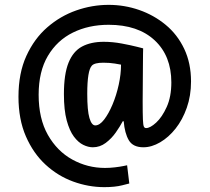

<svg xmlns="http://www.w3.org/2000/svg" viewBox="-20 -722 866 790"><path d="M409 48Q344 48 281 25Q218 2 167.5 -44.5Q117 -91 86.5 -161Q56 -231 56 -324Q56 -421 88.5 -492Q121 -563 174.5 -609.5Q228 -656 293.5 -679Q359 -702 427 -702Q492 -702 552.5 -681Q613 -660 661.5 -620Q710 -580 738 -521Q766 -462 766 -387Q766 -328 748.5 -278.5Q731 -229 702.5 -193Q674 -157 639 -136.5Q604 -116 570 -116Q527 -116 510 -145Q493 -174 489 -223H485Q474 -202 456.5 -177Q439 -152 415 -134Q391 -116 362 -116Q343 -116 322.5 -126Q302 -136 284 -160Q266 -184 254.5 -226.5Q243 -269 243 -335Q243 -417 262 -464Q281 -511 317.5 -530.5Q354 -550 407 -550Q443 -550 480.5 -543Q518 -536 543.5 -529.5Q569 -523 569 -523Q569 -523 568.5 -500.5Q568 -478 568 -443.5Q568 -409 567.5 -372Q567 -335 567 -306Q567 -254 568 -230.5Q569 -207 572 -201Q575 -195 581 -195Q598 -195 622.5 -217.5Q647 -240 666 -282Q685 -324 685 -383Q685 -492 616.5 -556Q548 -620 427 -620Q345 -620 280 -588Q215 -556 177 -492Q139 -428 139 -332Q139 -234 177 -167Q215 -100 277.5 -65.5Q340 -31 412 -31Q432 -31 453 -33.5Q474 -36 488.5 -39Q503 -42 503 -42L512 33Q512 33 482.5 40.5Q453 48 409 48ZM372 -206Q390 -206 408.5 -230Q427 -254 443 -292Q459 -330 468.5 -373.5Q478 -417 478 -456Q474 -457 452.5 -460.5Q431 -464 405 -464Q369 -464 358 -452Q339 -432 339 -336Q339 -267 348 -236.5Q357 -206 372 -206Z"/></svg>

Font: Ruda
Style: Bold
Weight: 700
Designer: Mariela Monsalve and Angelina Sanchez
Foundry: Mariela Monsalve and Angelina Sanchez
Version: Version 2.000